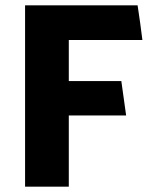

<svg xmlns="http://www.w3.org/2000/svg" viewBox="-20 -700 565 720"><path d="M453 -267H238V0H74V-680H496Q501 -648 505.5 -615Q510 -582 514 -550H238V-396H435Z"/></svg>

Font: Palanquin Dark SemiBold
Style: Regular
Weight: 600
Designer: Pria Ravichandran
Version: Version 1.001